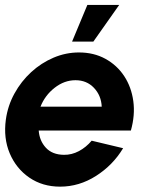

<svg xmlns="http://www.w3.org/2000/svg" viewBox="-28 -720 608 754"><path d="M208 13Q139 13 87.2 -22.5Q35.5 -58 10.2 -117.8Q-15 -177.5 -5 -250.5Q2.5 -305 28.8 -352.8Q55 -400.5 94.5 -436.8Q134 -473 182.2 -493.5Q230.5 -514 282 -514Q340.5 -514 386 -489Q431.5 -464 459.8 -421Q488 -378 495.5 -323Q503 -268 486 -207.5H124Q127 -167 152.2 -139.8Q177.5 -112.5 223 -112Q253.5 -111.5 281.8 -126.5Q310 -141.5 332 -167.5L455.5 -138Q415.5 -71.5 349.2 -29.2Q283 13 208 13ZM131 -301H371.5Q369.5 -345 341 -375Q312.5 -405 268.5 -405Q224.5 -405 186.5 -375.2Q148.5 -345.5 131 -301ZM255 -556.5 315 -700.5H440L338.5 -556.5Z"/></svg>

Font: Urbanist
Style: Bold Italic
Weight: 700
Italic angle: -8°
Designer: Corey Hu
Foundry: Corey Hu
Version: Version 1.330; ttfautohint (v1.8.4.7-5d5b)